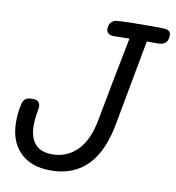

<svg xmlns="http://www.w3.org/2000/svg" viewBox="-79 -772 774 843"><g transform="rotate(10 307.5 -350.5)"><path d="M615 -675Q615 -631 571 -631H520Q490 -472 451 -258Q407 0 202 0Q114 0 65 -49Q16 -98 16 -186Q16 -221 23 -255Q27 -279 37 -287.5Q47 -296 70 -296Q104 -296 104 -267Q104 -260 103 -256Q95 -214 95 -184Q95 -71 197 -71Q262 -71 308.5 -117.5Q355 -164 372 -263Q404 -435 437 -600L443 -630Q416 -629 373 -629Q358 -629 349 -636Q340 -643 340 -656Q340 -675 350.5 -685.5Q361 -696 373 -697Q421 -701 524 -701Q569 -701 588 -700Q615 -697 615 -675Z"/></g></svg>

Font: Mali
Style: Italic
Weight: 400
Italic angle: -10°
Version: Version 1.000; ttfautohint (v1.6)